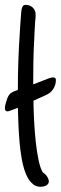

<svg xmlns="http://www.w3.org/2000/svg" viewBox="-28 -710 244 769"><path d="M167.5 16.6Q167.5 22.9 164.1 27.1Q160.6 31.2 155.5 33.7Q150.4 36.1 144.8 37.1Q139.2 38.1 134.3 38.1Q117.2 38.1 105 28.3Q92.8 18.6 83.7 2.9Q74.7 -12.7 68.8 -32.5Q63 -52.2 59.3 -72Q55.7 -91.8 53.5 -110.1Q51.3 -128.4 50.3 -140.6Q47.4 -175.3 45.9 -209.5Q44.4 -243.7 43.5 -278.3Q36.1 -275.4 29.3 -272.7Q22.5 -270 15.1 -267.6Q11.2 -266.1 7.3 -264.9Q3.4 -263.7 -0.2 -264.2Q-3.9 -264.6 -6.1 -267.6Q-8.3 -270.5 -8.3 -277.3Q-8.3 -281.7 -7.3 -286.1Q-6.3 -290.5 -5.4 -294.9Q-2 -307.1 1 -315.2Q3.9 -323.2 7.8 -329.1Q11.7 -335 17.6 -338.6Q23.4 -342.3 32.7 -345.7L43.5 -349.6Q43.5 -407.2 45.4 -464.4Q47.4 -521.5 51.3 -579.1Q51.8 -586.9 52.7 -601.3Q53.7 -615.7 54.7 -631.1Q55.7 -646.5 56.9 -659.9Q58.1 -673.3 60.1 -678.7Q62.5 -684.6 65.2 -687.5Q67.9 -690.4 74.7 -690.4Q92.3 -690.4 103.5 -679.4Q114.7 -668.5 114.7 -651.4Q114.7 -644 114.3 -637.5Q113.8 -630.9 112.8 -624Q111.3 -605 110.6 -585.9Q109.9 -566.9 108.9 -547.9Q106.4 -504.9 105.7 -462.9Q105 -420.9 105 -377.9V-372.1L165.5 -395.5Q168.9 -396.5 174.1 -398.2Q179.2 -399.9 184.3 -399.9Q189.5 -399.9 192.9 -397.5Q196.3 -395 195.8 -388.7Q195.8 -372.6 187.5 -357.4Q179.2 -342.3 166.5 -335Q156.7 -329.1 147 -325Q137.2 -320.8 127.4 -316.4L106 -306.6Q106.4 -269.5 108.6 -226.1Q110.8 -182.6 115.2 -141.8Q119.6 -101.1 126.7 -67.9Q133.8 -34.7 144 -18.6Q148.4 -16.6 152.6 -12.7Q156.7 -8.8 160.2 -3.7Q163.6 1.5 165.5 6.8Q167.5 12.2 167.5 16.6Z"/></svg>

Font: Just Another Hand
Style: Regular
Weight: 400
Designer: Astigmatic (AOETI)
Foundry: Astigmatic (AOETI)
Version: Version 1.000